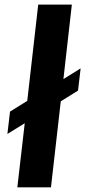

<svg xmlns="http://www.w3.org/2000/svg" viewBox="-20 -802 365 822"><path d="M85.9 -274.4 11.7 -228.5 22.9 -324.2 96.7 -370.1 143.6 -782.2H287.6L251.5 -463.4L325.2 -509.3L314 -414.1L240.2 -368.2L198.2 0H54.2Z"/></svg>

Font: Proza Libre
Style: SemiBold Italic
Weight: 600
Designer: Jasper de Waard
Foundry: Jasper de Waard
Version: Version 1.000; ttfautohint (v1.4.1.8-43bc)